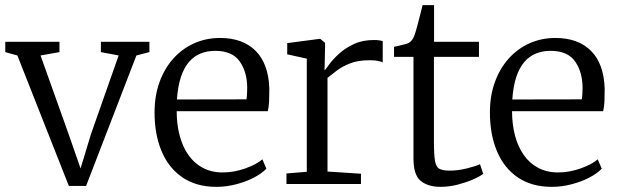

<svg xmlns="http://www.w3.org/2000/svg" viewBox="-22 -715 2400 746"><path d="M245.5 7.5 45.5 -499.5 -1.5 -512.5V-552.5H209V-512.5L135.5 -499.5L243 -198.5L291 -60.5L331.5 -194L439 -499.5L370 -512.5V-552.5H558.5V-512.5L508 -499.5L312.5 7.5Z M819 11Q740.5 11 686.8 -25.8Q633 -62.5 605.8 -127.8Q578.5 -193 578.5 -278Q578.5 -343 597.8 -396Q617 -449 651.5 -487.5Q686 -526 732.5 -546.8Q779 -567.5 833 -567.5Q921.5 -567.5 971.5 -517.2Q1021.5 -467 1024.5 -370Q1024.5 -341.5 1023.5 -320.2Q1022.5 -299 1018.5 -283H664.5Q664.5 -232.5 675.8 -189.2Q687 -146 709.5 -113.5Q732 -81 765.8 -63Q799.5 -45 844 -45Q887 -45 930.8 -60.5Q974.5 -76 997.5 -96L1013 -59.5Q994 -40 963.2 -24.2Q932.5 -8.5 894.8 1.2Q857 11 819 11ZM665.5 -328.5 935.5 -329Q937 -337 937.8 -350.5Q938.5 -364 938.5 -373Q938.5 -435 909.5 -476.2Q880.5 -517.5 814 -517.5Q783.5 -517.5 757.8 -507.2Q732 -497 712.5 -474.5Q693 -452 681 -416Q669 -380 665.5 -328.5Z M1091 0V-41L1170 -47.5V-487L1094 -504V-547.5L1219.5 -564H1222.5L1241 -548.5V-531.5L1239 -442.5L1241 -443Q1245.5 -449 1259.2 -467.5Q1273 -486 1296.5 -507.2Q1320 -528.5 1353.2 -544Q1386.5 -559.5 1430.5 -559.5Q1444.5 -559.5 1452.2 -558.2Q1460 -557 1465 -555.5V-472.5Q1461.5 -475 1448.2 -478Q1435 -481 1415.5 -481Q1369.5 -481 1338.8 -469Q1308 -457 1287 -441Q1266 -425 1250.5 -412.5V-48.5L1380.5 -40V0Z M1690 11Q1641.5 11 1613 -11.8Q1584.5 -34.5 1584.5 -100V-494H1509V-533Q1518 -535 1529.8 -537.8Q1541.5 -540.5 1552 -543.2Q1562.5 -546 1566.5 -548.5Q1572 -552 1575.8 -556Q1579.5 -560 1582.8 -565.8Q1586 -571.5 1589 -580Q1593.5 -592 1599.8 -615.8Q1606 -639.5 1611.8 -662.5Q1617.5 -685.5 1620 -695H1664.5V-552.5H1839V-494H1664V-168Q1664 -114 1668.2 -89.8Q1672.5 -65.5 1685.8 -58.8Q1699 -52 1726 -52Q1756 -52 1791.2 -60.5Q1826.5 -69 1843 -77L1855.5 -39.5Q1841 -28.5 1814.2 -17Q1787.5 -5.5 1754.8 2.8Q1722 11 1690 11Z M2122 11Q2043.5 11 1989.8 -25.8Q1936 -62.5 1908.8 -127.8Q1881.5 -193 1881.5 -278Q1881.5 -343 1900.8 -396Q1920 -449 1954.5 -487.5Q1989 -526 2035.5 -546.8Q2082 -567.5 2136 -567.5Q2224.5 -567.5 2274.5 -517.2Q2324.5 -467 2327.5 -370Q2327.5 -341.5 2326.5 -320.2Q2325.5 -299 2321.5 -283H1967.5Q1967.5 -232.5 1978.8 -189.2Q1990 -146 2012.5 -113.5Q2035 -81 2068.8 -63Q2102.5 -45 2147 -45Q2190 -45 2233.8 -60.5Q2277.5 -76 2300.5 -96L2316 -59.5Q2297 -40 2266.2 -24.2Q2235.5 -8.5 2197.8 1.2Q2160 11 2122 11ZM1968.5 -328.5 2238.5 -329Q2240 -337 2240.8 -350.5Q2241.5 -364 2241.5 -373Q2241.5 -435 2212.5 -476.2Q2183.5 -517.5 2117 -517.5Q2086.5 -517.5 2060.8 -507.2Q2035 -497 2015.5 -474.5Q1996 -452 1984 -416Q1972 -380 1968.5 -328.5Z"/></svg>

Font: Merriweather 24pt Light
Style: Regular
Weight: 300
Designer: Eben Sorkin
Foundry: Eben Sorkin
Version: Version 2.100